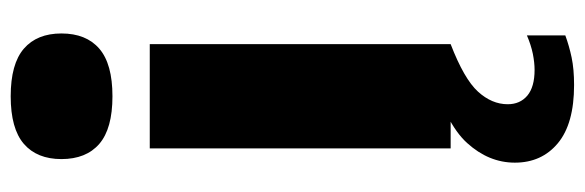

<svg xmlns="http://www.w3.org/2000/svg" viewBox="-378 -464 1067 350"><g transform="rotate(-90 155.0 -288.5)"><path d="M60 0V-548.5H250V0ZM155 -616.5Q96 -616.5 68.2 -640.5Q40.5 -664.5 40.5 -709.5Q40.5 -754 68.2 -778Q96 -802 155 -802Q214 -802 241.8 -778Q269.5 -754 269.5 -709.5Q269.5 -664.5 241.8 -640.5Q214 -616.5 155 -616.5ZM175.5 225Q105 225 69.5 195.5Q34 166 34 117Q34 69.5 69.8 30Q105.5 -9.5 201.5 -37L250 0Q186.5 24.5 163.5 49.8Q140.5 75 140.5 104Q140.5 126.5 156.2 139.8Q172 153 203 153Q216.5 153 232.5 149.8Q248.5 146.5 266 139V209Q247 216 225.8 220.5Q204.5 225 175.5 225Z"/></g></svg>

Font: Encode Sans Semi Expanded ExtraBold
Style: Regular
Weight: 800
Width: 6
Designer: Multiple Designers
Foundry: Impallari Type
Version: Version 3.000; ttfautohint (v1.8.3) -l 8 -r 50 -G 200 -x 14 